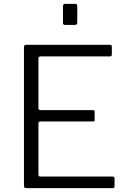

<svg xmlns="http://www.w3.org/2000/svg" viewBox="-20 -974 662 994"><path d="M104 -730Q104 -742 115 -742H550Q559 -742 559 -733V-692Q559 -682 548 -682H191Q179 -682 179 -671V-414Q179 -404 190 -404H461Q470 -404 470 -395V-353Q470 -349 468.5 -347Q467 -345 461 -345H189Q179 -345 179 -335V-70Q179 -60 189 -60H562Q573 -60 573 -51V-9Q573 -5 570.5 -2.5Q568 0 563 0H116Q104 0 104 -12V-730ZM380 -942V-859Q380 -851 377 -848Q374 -845 365 -845H319Q311 -845 308.5 -847.5Q306 -850 306 -857V-942Q306 -954 317 -954H370Q380 -954 380 -942Z"/></svg>

Font: Libre Franklin Light
Style: Regular
Weight: 300
Designer: Pablo Impallari, Rodrigo Fuenzalida, Nhung Nguyen
Foundry: Impallari Type
Version: Version 3.000